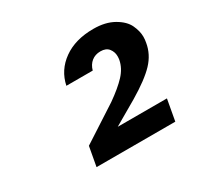

<svg xmlns="http://www.w3.org/2000/svg" viewBox="-90 -815 584 568"><g transform="rotate(-30 202.0 -531.5)"><path d="M373 -424 360 -352H91L103 -418L225 -497Q262 -523 282.5 -545Q303 -567 308 -593Q309 -599 309 -605Q309 -620 300 -631.5Q291 -643 272 -643Q254 -643 241.5 -633Q229 -623 224 -605H134Q144 -653 184.5 -682Q225 -711 287 -711Q328 -711 356 -695Q384 -679 394 -657.5Q404 -636 404 -617Q404 -607 402 -597Q396 -561 369.5 -533Q343 -505 286 -471L205 -424Z"/></g></svg>

Font: Fz Poppins Med
Style: Italic
Weight: 500
Italic angle: -10°
Designer: Ninad Kale (Devanagari), Jonny Pinhorn (Latin)
Foundry: Indian Type Foundry
Version: Vit hóa bi Vntype.Com & FontZin.Com